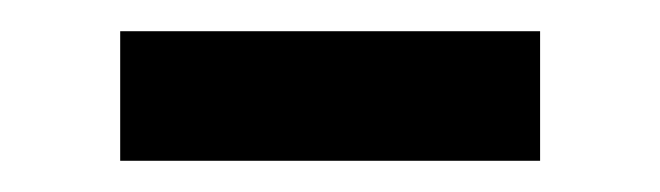

<svg xmlns="http://www.w3.org/2000/svg" viewBox="-20 -336 423 123"><path d="M326 -233H57V-316H326Z"/></svg>

Font: Argentum Novus
Style: Regular
Weight: 400
Designer: Julieta Ulanovsky
Foundry: Julieta Ulanovsky
Version: Version 7.20;July 27, 2021;FontCreator 13.0.0.2683 64-bit